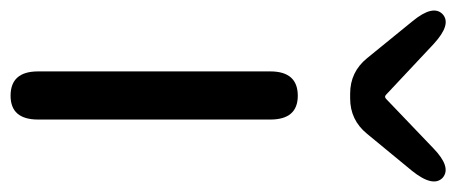

<svg xmlns="http://www.w3.org/2000/svg" viewBox="-293 -593 863 363"><g transform="rotate(90 138.5 -411.5)"><path d="M138 0Q92 0 92 -52V-491Q92 -543 138 -543Q183 -543 183 -491V-52Q183 0 138 0ZM134 -642Q93 -642 67 -674L-3 -760Q-35 -799 -16 -817Q3 -834 40 -800L136 -710Q140 -706 144 -710L237 -799Q273 -834 293 -817Q312 -799 280 -759L210 -674Q184 -642 143 -642Z"/></g></svg>

Font: Resource Han Rounded KR
Style: Regular
Weight: 400
Designer: Cyano Hao (round all glyphs); Ryoko NISHIZUKA 西塚涼子 (kana, bopomofo & ideographs); Paul D. Hunt (Latin, Greek & Cyrillic)
Foundry: Cyano Hao
Version: 0.990